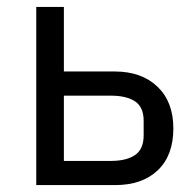

<svg xmlns="http://www.w3.org/2000/svg" viewBox="-20 -536 560 556"><path d="M85 -516H165V-329H312Q390 -329 436 -285Q482 -241 482 -164Q482 -86 437 -43Q392 0 313 0H85ZM301 -70Q346 -70 371 -87Q396 -104 396 -144V-186Q396 -226 371 -242.5Q346 -259 301 -259H165V-70Z"/></svg>

Font: IBMPlexSans
Style: Regular
Weight: 400
Designer: Mike Abbink, Paul van der Laan, Pieter van Rosmalen
Foundry: Bold Monday
Version: Version 3.1